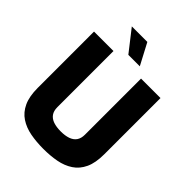

<svg xmlns="http://www.w3.org/2000/svg" viewBox="-259 -1068 1207 1207"><g transform="rotate(45 344.5 -464.0)"><path d="M345 5Q283 5 229.5 -5Q176 -15 135 -42Q94 -69 71.5 -117.5Q49 -166 49 -242V-742H222V-243Q222 -210 236.5 -189.5Q251 -169 278.5 -159.5Q306 -150 345 -150Q383 -150 410.5 -159.5Q438 -169 452.5 -189.5Q467 -210 467 -243V-742H640V-242Q640 -166 617.5 -117.5Q595 -69 554 -42Q513 -15 460 -5Q407 5 345 5ZM305 -791 194 -933H332L407 -791Z"/></g></svg>

Font: Exo Thin ExtraBold
Style: Regular
Weight: 800
Version: Version 2.000